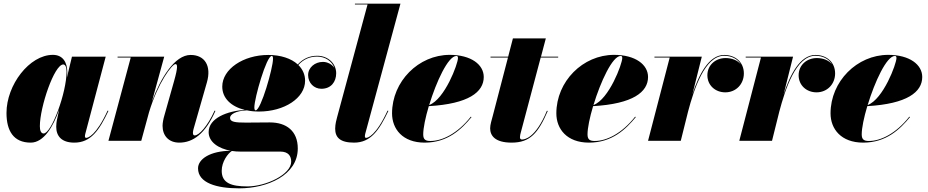

<svg xmlns="http://www.w3.org/2000/svg" viewBox="-20 -770 5074 1050"><path d="M348 -374C348 -429 324 -470 269 -470C141 -470 15.5 -305.5 15.5 -152.5C15.5 -55 53.5 10 148 10C219.5 10 271 -77.5 303.5 -170.5L290.5 -110C289.5 -103 287.5 -92.5 287.5 -76.5C287.5 -25.5 317 10 386.5 10C476.5 10 522.5 -57 573 -163.5L568.5 -165C505 -27 460 -16 451.5 -16C447 -16 444.5 -19 444.5 -24C444.5 -28.5 445 -33 446.5 -38.5L558 -460H373.5L346 -346.5C347 -358 348 -367.5 348 -374ZM344 -378C344 -263.5 262 -40 218.5 -40C203.5 -40 198 -57.5 198 -80C198 -185 277 -417.5 326 -417.5C336.5 -417.5 344 -405 344 -378Z M695 -455.5 573 0H752.5L795 -156C844 -319 921.5 -419.5 939.5 -419.5C950.5 -419.5 954 -404.5 932 -326.5L878.5 -137C873.5 -120.5 869 -97.5 869 -82C869 -29 901.5 10 960.5 10C1035 10 1102.5 -37.5 1158 -163.5L1153.5 -165C1115 -79.5 1068.5 -29.5 1045 -29.5C1038.5 -29.5 1035 -33 1035 -44.5C1035 -49.5 1037 -59.5 1038.5 -64.5L1111.5 -319.5C1137.5 -409.5 1100 -469.5 1022.5 -469.5C935.5 -469.5 859 -344 811 -215L878 -460H623V-455.5Z M1397 -160C1533.5 -160 1648.5 -233 1648.5 -328.5C1648.5 -362.5 1635 -391.5 1611.5 -414.5C1640 -446 1673.5 -460.5 1714.5 -460.5C1759.5 -460.5 1796 -434.5 1808.5 -398.5C1795.5 -419 1770 -431.5 1746 -431.5C1702 -431.5 1665 -400.5 1665 -359.5C1665 -316 1697.5 -284.5 1737.5 -284.5C1790 -284.5 1818.5 -322 1818.5 -369.5C1818.5 -422.5 1774 -465 1715 -465C1672 -465 1637 -449 1608.5 -417.5C1572.5 -450.5 1515 -469.5 1447 -469.5C1310.5 -469.5 1195.5 -392 1195.5 -296.5C1195.5 -232.5 1244 -187.5 1318 -169C1224 -163 1121 -124.5 1121 -47.5C1121 6.5 1174.5 42.5 1242 54.5C1129 55.5 1063 100 1063 150.5C1063 230.5 1164.5 260 1288 260C1442.5 260 1608.5 188 1608.5 42C1608.5 -54 1546 -100.5 1456 -100.5C1427.5 -100.5 1360 -99.5 1325 -99.5C1266.5 -99.5 1238 -103 1238 -125.5C1238 -143.5 1267 -164 1330.5 -166.5C1351 -162 1373.5 -160 1397 -160ZM1378 -166.5C1372.5 -166.5 1371 -174 1371 -183.5C1371 -232.5 1437 -464 1466 -464C1472.5 -464 1473 -457 1473 -447.5C1473 -398.5 1407 -166.5 1378 -166.5ZM1192.5 164C1192.5 114 1226 69.5 1248 55.5C1263 58 1278.5 59 1294.5 59H1513C1557.5 59 1572.5 84 1572.5 114C1572.5 184 1434.5 249.5 1333 249.5C1244.5 249.5 1192.5 231 1192.5 164Z M2104 -163.5 2099.5 -165C2036 -27 1991 -16 1982 -16C1978 -16 1975.5 -19 1975.5 -24C1975.5 -28.5 1976 -33.5 1977.5 -39L2170 -750H1921V-745.5H1990L1823.5 -129C1820.5 -117.5 1813 -91.5 1813 -66.5C1813 -19 1839 10 1916 10C2007.5 10 2053 -57 2104 -163.5Z M2294.5 -35C2294.5 -70 2306.5 -127.5 2325 -189.5C2542.5 -202 2625.5 -266.5 2625.5 -349C2625.5 -416.5 2556.5 -470 2439.5 -470C2269 -470 2124 -325 2124 -150C2124 -65 2181.5 10 2302.5 10C2429 10 2504.5 -64 2558.5 -129.5L2555 -132C2481 -38.5 2397.5 1 2334 1C2307.5 1 2294.5 -6.5 2294.5 -35ZM2476 -464C2482.5 -464 2484.5 -460 2484.5 -452.5C2484.5 -421 2412.5 -227.5 2327 -195.5C2365.5 -322 2430.5 -464 2476 -464Z M2975.5 -163 2971 -164.5C2908 -11.5 2846.5 -7 2834.5 -7C2828 -7 2823.5 -10.5 2823.5 -19.5C2823.5 -28.5 2826 -37.5 2828 -45L2937 -455.5H3032.5V-460H2938.5L2965 -560H2785L2759 -460H2662.5V-455.5H2758L2674.5 -135C2669.5 -115 2660.5 -89 2660.5 -68.5C2660.5 -29 2686 10 2778 10C2879 10 2923 -42 2975.5 -163Z M3193 -35C3193 -70 3205 -127.5 3223.5 -189.5C3441 -202 3524 -266.5 3524 -349C3524 -416.5 3455 -470 3338 -470C3167.5 -470 3022.5 -325 3022.5 -150C3022.5 -65 3080 10 3201 10C3327.5 10 3403 -64 3457 -129.5L3453.5 -132C3379.5 -38.5 3296 1 3232.5 1C3206 1 3193 -6.5 3193 -35ZM3374.5 -464C3381 -464 3383 -460 3383 -452.5C3383 -421 3311 -227.5 3225.5 -195.5C3264 -322 3329 -464 3374.5 -464Z M3642.5 -455.5 3524 0H3703L3743 -160.5C3775 -281.5 3834.5 -465 3940 -465C3980.5 -465 4014 -448 4031 -418C4013.5 -440.5 3982.5 -452.5 3948 -452.5C3894 -452.5 3848.5 -415 3848.5 -358.5C3848.5 -303.5 3891.5 -265 3946.5 -265C4004.5 -265 4048 -309.5 4048 -368.5C4048 -430.5 4001 -469.5 3940.5 -469.5C3856 -469.5 3801.5 -361 3766.5 -254L3818 -460H3559V-455.5Z M4141.5 -455.5 4023 0H4202L4242 -160.5C4274 -281.5 4333.5 -465 4439 -465C4479.5 -465 4513 -448 4530 -418C4512.5 -440.5 4481.5 -452.5 4447 -452.5C4393 -452.5 4347.5 -415 4347.5 -358.5C4347.5 -303.5 4390.5 -265 4445.5 -265C4503.5 -265 4547 -309.5 4547 -368.5C4547 -430.5 4500 -469.5 4439.5 -469.5C4355 -469.5 4300.5 -361 4265.5 -254L4317 -460H4058V-455.5Z M4692.5 -35C4692.5 -70 4704.5 -127.5 4723 -189.5C4940.5 -202 5023.5 -266.5 5023.5 -349C5023.5 -416.5 4954.5 -470 4837.5 -470C4667 -470 4522 -325 4522 -150C4522 -65 4579.5 10 4700.5 10C4827 10 4902.5 -64 4956.5 -129.5L4953 -132C4879 -38.5 4795.5 1 4732 1C4705.5 1 4692.5 -6.5 4692.5 -35ZM4874 -464C4880.5 -464 4882.5 -460 4882.5 -452.5C4882.5 -421 4810.5 -227.5 4725 -195.5C4763.5 -322 4828.5 -464 4874 -464Z"/></svg>

Font: Bodoni* 36pt Fatface
Style: Italic
Weight: 900
Italic angle: -13°
Version: Version 2.3